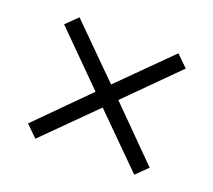

<svg xmlns="http://www.w3.org/2000/svg" viewBox="-88 -633 775 697"><g transform="rotate(20 300.0 -284.5)"><path d="M109 -50 300 -240 491 -50 535 -93 344 -285 535 -476 491 -519 300 -329 109 -519 65 -476 256 -285 65 -93Z"/></g></svg>

Font: Poppy and Pepper
Style: Regular
Weight: 400
Designer: Thy Ha
Foundry: Thy Ha
Version: Version 0.001;Glyphs 3.2 (3227)